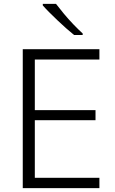

<svg xmlns="http://www.w3.org/2000/svg" viewBox="-20 -967 590 987"><path d="M491 0H97V-714H491V-661H159V-401H471V-349H159V-53H491ZM268 -947Q284 -926 307.5 -897.5Q331 -869 357.5 -841.5Q384 -814 405 -795V-787H361Q341 -803 319 -822.5Q297 -842 275 -863Q253 -884 233.5 -903.5Q214 -923 200 -939V-947Z"/></svg>

Font: Noto Sans Hebrew Thin Light
Style: Regular
Weight: 300
Version: Version 3.001